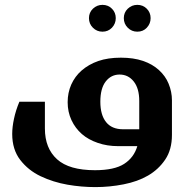

<svg xmlns="http://www.w3.org/2000/svg" viewBox="-20 -596 765 783"><path d="M358.9 -560.5Q375.5 -576.2 397.9 -576.2Q420.9 -576.2 436.5 -560.5Q452.1 -544.9 452.1 -522Q452.1 -499.5 436.5 -482.9Q420.9 -466.8 397.9 -466.8Q375 -466.8 358.9 -482.9Q342.8 -499 342.8 -522Q342.8 -544.9 358.9 -560.5ZM501 -560.5Q517.6 -576.2 540 -576.2Q563 -576.2 578.6 -560.5Q594.2 -544.9 594.2 -522Q594.2 -499.5 578.6 -482.9Q563.5 -466.8 540 -466.8Q517.1 -466.8 501 -482.9Q484.9 -499 484.9 -522Q484.9 -544.9 501 -560.5ZM255.9 -179.2Q255.9 -217.8 270.5 -251Q285.6 -284.7 313 -308.6Q341.8 -333.5 380.9 -347.2Q420.4 -360.8 473.1 -360.8Q524.4 -360.8 563 -347.7Q601.6 -334.5 627.9 -310.5Q654.8 -286.1 667.5 -254.9Q681.2 -221.7 681.2 -187V-45.9Q681.2 14.2 653.8 54.7Q626.5 95.2 583.5 120.1Q541.5 144.5 483.9 155.8Q426.8 167 369.1 167Q312 167 255.4 157.2Q196.8 147 145.5 122.6Q95.2 98.6 62.5 56.2Q29.8 13.7 29.8 -49.8Q29.8 -78.1 37.1 -111.8Q44.4 -146.5 59.1 -181.2H163.1V-71.8Q163.1 8.8 212.9 53.7Q262.2 98.1 367.2 98.1Q446.3 98.1 486.3 72.3Q526.4 46.4 540 0H461.9Q417 0 378.9 -13.2Q340.3 -26.4 314 -49.3Q287.1 -72.8 271.5 -106Q255.9 -139.6 255.9 -179.2ZM547.9 -184.1Q547.9 -235.4 525.4 -263.7Q502.9 -292 467.8 -292Q433.1 -292 411.1 -263.7Q389.2 -235.4 389.2 -181.2Q389.2 -127.4 412.6 -98.1Q436 -68.8 481.9 -68.8H547.9Z"/></svg>

Font: SimahzazaarabicW05-SemiBold
Style: Regular
Weight: 600
Designer: Ahmed zaza
Foundry: Ahmed zaza
Version: Version 1.001